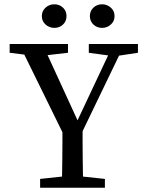

<svg xmlns="http://www.w3.org/2000/svg" viewBox="-20 -875 673 895"><path d="M167 0V-41L307 -56H328L469 -41V0ZM268 0Q269 -33 269.5 -67.5Q270 -102 270.5 -139Q271 -176 271 -216.5Q271 -257 271 -301H365Q365 -257 365 -217Q365 -177 365.5 -140Q366 -103 366.5 -68Q367 -33 368 0ZM288 -224 69 -670H178L358 -278H324L332 -294L509 -670H561L346 -224ZM25 -629V-670H297V-629L167 -614H146ZM394 -629V-670H623V-629L524 -614H504ZM233 -745Q210 -745 192.5 -760.5Q175 -776 175 -800Q175 -824 192.5 -839.5Q210 -855 233 -855Q257 -855 273.5 -839.5Q290 -824 290 -800Q290 -776 273.5 -760.5Q257 -745 233 -745ZM456 -745Q432 -745 415.5 -760.5Q399 -776 399 -800Q399 -824 415.5 -839.5Q432 -855 456 -855Q479 -855 496.5 -839.5Q514 -824 514 -800Q514 -776 496.5 -760.5Q479 -745 456 -745Z"/></svg>

Font: Source Serif 4 Variable
Style: Regular
Weight: 400
Designer: Frank Grießhammer
Foundry: Adobe
Version: Version 4.005;hotconv 1.1.0;makeotfexe 2.6.0